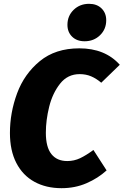

<svg xmlns="http://www.w3.org/2000/svg" viewBox="-20 -966 647 1005"><path d="M607 -627 510 -533Q484 -555 457 -566.5Q430 -578 397 -578Q334 -578 294.5 -528Q255 -478 237.5 -407.5Q220 -337 220 -271Q220 -196 249 -159.5Q278 -123 332 -123Q368 -123 399.5 -138Q431 -153 469 -181L538 -74Q493 -33 433 -7Q373 19 302 19Q221 19 160 -14.5Q99 -48 65.5 -113Q32 -178 32 -270Q32 -376 69.5 -477.5Q107 -579 188.5 -646Q270 -713 395 -713Q530 -713 607 -627ZM333 -836Q333 -883 365.5 -914.5Q398 -946 446 -946Q487 -946 511.5 -922Q536 -898 536 -860Q536 -813 503.5 -781.5Q471 -750 423 -750Q382 -750 357.5 -774Q333 -798 333 -836Z"/></svg>

Font: Trujillo ExtraBold
Style: Italic
Weight: 800
Italic angle: -8°
Designer: Fira Sans original fonts by bBox Type GmbH, Carrois Corporate GbR, & Edenspiekermann AG / Changes by Cristiano Sobral
Foundry: Fira Sans original fonts by bBox Type GmbH, Carrois Corporate GbR, & Edenspiekermann AG / Changes by Cristiano Sobral
Version: Version 4.301;July 28, 2020;FontCreator 13.0.0.2655 64-bit